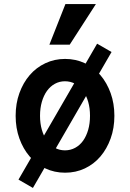

<svg xmlns="http://www.w3.org/2000/svg" viewBox="-20 -840 640 945"><path d="M300.4 10Q353 10 397.5 -11Q442 -32 474 -69.5Q506 -107 524.5 -158.2Q543 -209.4 543 -270Q543 -330.6 524.5 -381.8Q506 -433 474 -470.5Q442 -508 397.4 -529Q352.9 -550 300.4 -550Q248 -550 203.2 -528.8Q158.3 -507.6 126.2 -470.3Q94 -433 75.5 -381.8Q57 -330.6 57 -270Q57 -209.4 75.5 -158.2Q94 -107 126.1 -69.7Q158.2 -32.4 203 -11.2Q247.7 10 300.4 10ZM299.6 -100Q272.9 -100 250.2 -112.4Q227.5 -124.8 211.2 -147.4Q195 -170 186 -201.2Q177 -232.4 177 -270Q177 -307.6 186 -338.8Q195 -370 211.2 -392.6Q227.5 -415.2 250.2 -427.6Q272.9 -440 299.6 -440Q327 -440 350 -427.5Q373 -415 389.1 -392.5Q405.1 -369.9 414.1 -338.7Q423 -307.6 423 -270Q423 -232.4 414.1 -201.3Q405.1 -170.1 389.1 -147.5Q373 -125 350 -112.5Q327 -100 299.6 -100ZM71 44 142 85 529 -584 458 -625ZM452 -820H302L223 -620H323Z"/></svg>

Font: CommitMonoV143 ExtLt
Style: Regular
Weight: 200
Monospace: yes
Designer: Eigil Nikolajsen
Foundry: Eigil Nikolajsen
Version: Version 1.143